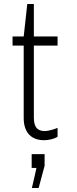

<svg xmlns="http://www.w3.org/2000/svg" viewBox="-20 -694 386 964"><path d="M269 -7V-52C253 -45 222 -36 207 -36C179 -36 150 -44 150 -103V-465H269V-511H150V-674H117L99 -511H43V-465H99V-101C99 -24 142 10 201 10C226 10 252 3 269 -7ZM140 250H174L204 138V80H139V149H163C163 149 141 250 140 250Z"/></svg>

Font: Chivo Light
Style: Regular
Weight: 300
Designer: Hector Gatti
Foundry: Omnibus-Type
Version: Version 1.003;PS 001.003;hotconv 1.0.70;makeotf.lib2.5.58329